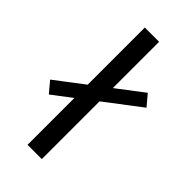

<svg xmlns="http://www.w3.org/2000/svg" viewBox="-295 -809 868 868"><g transform="rotate(45 139.0 -375.0)"><path d="M-16.6 -229 -60.1 -280.8 294.4 -550.8 337.9 -499ZM167.5 0H76.2V-750H167.5Z"/></g></svg>

Font: Heebo
Style: Regular
Weight: 400
Designer: Oded Ezer
Foundry: Ezer Type House
Version: Version 3.100